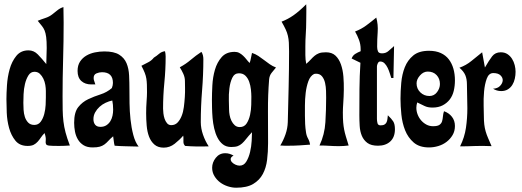

<svg xmlns="http://www.w3.org/2000/svg" viewBox="-20 -682 2435 896"><path d="M276 -649 277 -576Q277 -489 274.5 -404Q272 -319 272 -233Q272 -197 272.5 -169Q273 -141 276 -115.5Q279 -90 286 -63.5Q293 -37 306 -3Q293 -2 280.5 -1.5Q268 -1 255 -1Q221 -1 209 -2.5Q197 -4 194.5 -10Q192 -16 193.5 -28Q195 -40 188 -61Q178 -51 171 -40.5Q164 -30 156 -21Q148 -12 137.5 -6.5Q127 -1 109 -1Q72 -1 52 -25.5Q32 -50 22.5 -84.5Q13 -119 11.5 -156Q10 -193 10 -219Q10 -245 12.5 -284Q15 -323 25 -359Q35 -395 56 -421Q77 -447 113 -447Q138 -447 156.5 -428Q175 -409 196 -383Q196 -399 197 -420.5Q198 -442 198 -458Q198 -490 195.5 -509Q193 -528 188 -540Q183 -552 175 -561.5Q167 -571 156 -585Q173 -592 191.5 -598Q210 -604 224 -615Q237 -625 248.5 -634.5Q260 -644 276 -649ZM141 -347Q123 -347 112.5 -330Q102 -313 96.5 -290Q91 -267 90 -242Q89 -217 89 -202Q89 -188 90 -170Q91 -152 96 -136.5Q101 -121 111.5 -110Q122 -99 140 -99Q159 -99 170 -114Q181 -129 186.5 -150Q192 -171 193 -192.5Q194 -214 194 -227V-258Q194 -270 191.5 -285.5Q189 -301 182.5 -314.5Q176 -328 166 -337.5Q156 -347 141 -347Z M467 -442Q512 -442 536 -427Q560 -412 570.5 -387Q581 -362 582.5 -329.5Q584 -297 584 -263Q584 -237 584.5 -200Q585 -163 589 -125Q593 -87 602 -52.5Q611 -18 627 2Q592 1 566 0.5Q540 0 515 -2Q512 -13 511 -24Q510 -35 508 -46Q494 -34 485.5 -24.5Q477 -15 467.5 -8Q458 -1 445.5 2.5Q433 6 412 6Q387 6 370.5 -4Q354 -14 344 -30.5Q334 -47 330 -67.5Q326 -88 326 -109Q326 -158 345 -182Q364 -206 391.5 -219Q419 -232 449 -241.5Q479 -251 502 -271Q507 -284 507 -295Q507 -345 456 -345Q443 -345 430 -339.5Q417 -334 417 -318Q417 -310 420 -303Q423 -296 425 -288H406Q377 -288 359.5 -304Q342 -320 342 -351Q342 -377 353.5 -394.5Q365 -412 383 -422.5Q401 -433 423 -437.5Q445 -442 467 -442ZM416 -126Q416 -110 424 -100Q432 -90 449 -90Q465 -90 476.5 -97.5Q488 -105 495 -116.5Q502 -128 505 -142Q508 -156 508 -170Q508 -194 504 -213Q489 -210 473 -202.5Q457 -195 444.5 -183.5Q432 -172 424 -157.5Q416 -143 416 -126Z M698 -413Q711 -421 722.5 -431Q734 -441 750 -443Q753 -431 753 -418Q753 -357 747 -296.5Q741 -236 741 -175Q741 -166 742.5 -153Q744 -140 748 -128Q752 -116 759.5 -107Q767 -98 779 -98Q797 -98 808.5 -110Q820 -122 827.5 -140.5Q835 -159 838 -182.5Q841 -206 842.5 -229Q844 -252 843.5 -272Q843 -292 843 -304Q843 -321 835.5 -337.5Q828 -354 819 -368Q847 -383 870.5 -403Q894 -423 920 -440Q925 -432 927 -423.5Q929 -415 929 -406Q929 -333 923 -259.5Q917 -186 917 -112Q917 -83 927.5 -53Q938 -23 954 1Q922 2 896 1.5Q870 1 844 -1Q836 -9 836 -19.5Q836 -30 836 -40L835 -49Q818 -29 795 -11Q772 7 744 7Q717 7 700.5 -7.5Q684 -22 675.5 -44.5Q667 -67 664.5 -96Q662 -125 662 -153.5Q662 -182 664 -208Q666 -234 666 -251Q666 -272 665.5 -287Q665 -302 663 -315Q661 -328 655.5 -342Q650 -356 640 -375Q655 -383 671 -391Q687 -399 698 -413Z M1075 -440Q1087 -440 1096.5 -435Q1106 -430 1114.5 -422Q1123 -414 1130 -405Q1137 -396 1145 -388Q1149 -399 1151 -411Q1153 -423 1156 -435Q1172 -430 1185.5 -421Q1199 -412 1212 -402Q1225 -392 1238.5 -382.5Q1252 -373 1268 -367Q1257 -354 1247.5 -342Q1238 -330 1236 -313Q1230 -238 1230.5 -163.5Q1231 -89 1231 -14Q1231 26 1226.5 63.5Q1222 101 1206.5 130Q1191 159 1161.5 176.5Q1132 194 1082 194Q1063 194 1043 187.5Q1023 181 1007 169Q991 157 980.5 139.5Q970 122 970 101Q970 76 987 54.5Q1004 33 1031 33Q1042 33 1051.5 36Q1061 39 1070 44Q1057 51 1056.5 59.5Q1056 68 1062.5 75Q1069 82 1079 86.5Q1089 91 1098 91Q1118 91 1129.5 72Q1141 53 1147 27.5Q1153 2 1154.5 -24.5Q1156 -51 1156 -65Q1139 -47 1129 -34Q1119 -21 1109.5 -12.5Q1100 -4 1089 0Q1078 4 1059 4Q1036 4 1020.5 -8Q1005 -20 995 -39.5Q985 -59 979.5 -83Q974 -107 972 -131.5Q970 -156 969.5 -178.5Q969 -201 969 -217Q969 -245 971 -283.5Q973 -322 983 -356.5Q993 -391 1014.5 -415.5Q1036 -440 1075 -440ZM1049 -170Q1049 -159 1051.5 -145Q1054 -131 1060 -118.5Q1066 -106 1075.5 -97.5Q1085 -89 1099 -89Q1120 -89 1131 -106Q1142 -123 1147 -146Q1152 -169 1152.5 -193Q1153 -217 1153 -231Q1153 -245 1151 -264Q1149 -283 1143 -300Q1137 -317 1125.5 -328.5Q1114 -340 1095 -340Q1074 -340 1064 -319Q1054 -298 1050.5 -269.5Q1047 -241 1048 -213Q1049 -185 1049 -170Z M1294 -581Q1323 -592 1349.5 -610.5Q1376 -629 1409 -662Q1410 -647 1409.5 -622.5Q1409 -598 1409 -582Q1409 -553 1407 -524Q1405 -495 1405 -466Q1405 -446 1405 -425Q1405 -404 1409 -384Q1422 -395 1430.5 -404.5Q1439 -414 1448 -421.5Q1457 -429 1468.5 -433.5Q1480 -438 1501 -438Q1529 -438 1545.5 -422.5Q1562 -407 1571 -381.5Q1580 -356 1582.5 -325Q1585 -294 1584.5 -262.5Q1584 -231 1582 -203Q1580 -175 1580 -157Q1580 -129 1581.5 -111Q1583 -93 1586 -77.5Q1589 -62 1594 -45.5Q1599 -29 1607 -3Q1584 0 1562 0Q1539 0 1516.5 -1.5Q1494 -3 1471 -3Q1495 -54 1498.5 -112Q1502 -170 1502 -226Q1502 -239 1501.5 -258Q1501 -277 1497 -295Q1493 -313 1483 -325.5Q1473 -338 1455 -338L1446 -337Q1428 -328 1419 -303Q1410 -278 1406.5 -248.5Q1403 -219 1403 -189.5Q1403 -160 1403 -142Q1403 -122 1404 -103Q1405 -84 1408 -65Q1410 -49 1417.5 -35.5Q1425 -22 1427 -7Q1402 -5 1377.5 -3.5Q1353 -2 1328 -2Q1318 -2 1308 -2Q1298 -2 1288 -3Q1303 -28 1312.5 -55.5Q1322 -83 1323 -112Q1325 -195 1327 -277Q1329 -359 1329 -442Q1329 -466 1328 -483Q1327 -500 1323.5 -515Q1320 -530 1313 -545Q1306 -560 1294 -581Z M1637 -535Q1666 -546 1689.5 -563.5Q1713 -581 1736 -600Q1745 -567 1742.5 -532.5Q1740 -498 1740 -464Q1740 -451 1744 -442Q1748 -433 1763 -433Q1781 -433 1793.5 -444.5Q1806 -456 1819 -467L1816 -318H1806Q1803 -327 1799 -340Q1795 -353 1789 -365.5Q1783 -378 1774.5 -386.5Q1766 -395 1754 -395Q1747 -395 1743 -386.5Q1739 -378 1739 -372V-127Q1739 -118 1741.5 -107.5Q1744 -97 1756 -97Q1768 -97 1774.5 -101Q1781 -105 1784 -111.5Q1787 -118 1788 -126.5Q1789 -135 1790 -144Q1807 -128 1815 -115.5Q1823 -103 1823 -79Q1823 -42 1801.5 -22Q1780 -2 1744 -2Q1712 -2 1694.5 -15Q1677 -28 1668.5 -48.5Q1660 -69 1658.5 -94.5Q1657 -120 1657 -144Q1657 -206 1657.5 -266.5Q1658 -327 1662 -389Q1651 -394 1641.5 -399Q1632 -404 1621 -409Q1626 -423 1638 -430.5Q1650 -438 1663 -443V-453Q1663 -475 1655.5 -495.5Q1648 -516 1637 -535Z M1982 -445Q2014 -445 2037 -434.5Q2060 -424 2074.5 -405Q2089 -386 2096 -361Q2103 -336 2103 -307Q2103 -281 2097.5 -258Q2092 -235 2079 -218Q2066 -201 2046 -190.5Q2026 -180 1998 -180Q1976 -180 1961 -187.5Q1946 -195 1927 -204Q1925 -198 1924 -191.5Q1923 -185 1923 -179Q1923 -163 1929 -147.5Q1935 -132 1945.5 -120Q1956 -108 1970 -100.5Q1984 -93 2001 -93Q2022 -93 2031 -99.5Q2040 -106 2043 -116Q2046 -126 2047 -138.5Q2048 -151 2052 -163Q2075 -155 2089 -137Q2103 -119 2103 -94Q2103 -70 2092 -51.5Q2081 -33 2064 -20Q2047 -7 2025.5 -0.5Q2004 6 1982 6Q1937 6 1910.5 -17Q1884 -40 1870.5 -74Q1857 -108 1853 -148Q1849 -188 1849 -221Q1849 -256 1852.5 -295.5Q1856 -335 1869 -368Q1882 -401 1908.5 -423Q1935 -445 1982 -445ZM1924 -293Q1924 -268 1941.5 -251Q1959 -234 1984 -234Q2006 -234 2019.5 -252Q2033 -270 2033 -290Q2033 -315 2017.5 -331.5Q2002 -348 1976 -348Q1956 -348 1940 -330Q1924 -312 1924 -293Z M2317 -438Q2335 -438 2348 -429.5Q2361 -421 2369.5 -407.5Q2378 -394 2382 -378Q2386 -362 2386 -347Q2386 -331 2382.5 -315Q2379 -299 2371 -286Q2363 -273 2350 -265Q2337 -257 2319 -257Q2298 -257 2281 -268Q2302 -269 2313.5 -281Q2325 -293 2326 -306Q2327 -319 2316 -330Q2305 -341 2282 -341Q2261 -341 2251.5 -315Q2242 -289 2239 -255Q2236 -221 2237 -188Q2238 -155 2238 -141Q2238 -118 2240 -101Q2242 -84 2246.5 -68.5Q2251 -53 2258 -37Q2265 -21 2274 0Q2229 -2 2194.5 -0.5Q2160 1 2127 1Q2148 -41 2154.5 -86Q2161 -131 2161 -177Q2161 -205 2160 -232.5Q2159 -260 2159 -288Q2159 -313 2151.5 -331Q2144 -349 2124 -366Q2155 -377 2180 -397.5Q2205 -418 2230 -438L2243 -367Q2262 -400 2276.5 -419Q2291 -438 2317 -438Z"/></svg>

Font: Fette Mikado
Style: Regular
Weight: 400
Designer: Peter Wiegel
Foundry: Peter Wiegel
Version: Version 1.000